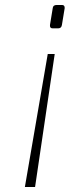

<svg xmlns="http://www.w3.org/2000/svg" viewBox="-20 -552 302 772"><path d="M240 -521V-519L229 -452Q227 -438 214 -438H192Q181 -438 181 -448V-452L192 -519Q193 -532 208 -532H229Q240 -532 240 -521ZM121 200H80L172 -335H200Z"/></svg>

Font: Exo ExtraLight
Style: Italic
Weight: 275
Italic angle: -9°
Designer: Natanael Gama
Foundry: Natanael Gama
Version: Version 1.500; ttfautohint (v1.6)